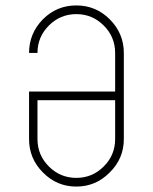

<svg xmlns="http://www.w3.org/2000/svg" viewBox="-20 -687 562 707"><path d="M404 -350V-492Q404 -551 362 -593Q320 -635 261 -635Q202 -635 160 -593Q118 -551 118 -492H87Q87 -564 138 -616Q189 -667 261 -667Q333 -667 384 -616Q436 -564 436 -492V-175Q436 -103 384 -52Q333 0 261 0Q189 0 138 -52Q87 -103 87 -175V-350ZM118 -175Q118 -116 160 -74Q202 -32 261 -32Q320 -32 362 -74Q404 -116 404 -175V-318H118Z"/></svg>

Font: Zector
Style: Regular
Weight: 400
Designer: GGBot
Version: 0.72